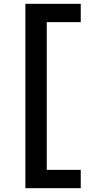

<svg xmlns="http://www.w3.org/2000/svg" viewBox="-20 -843 540 1006"><path d="M403 143H113V-823H403V-727H225V47H403Z"/></svg>

Font: Iosevka Term Curly
Style: Bold
Weight: 700
Designer: Belleve Invis
Foundry: Belleve Invis
Version: Version 32.3.0